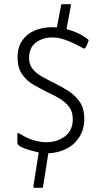

<svg xmlns="http://www.w3.org/2000/svg" viewBox="-20 -764 508 918"><path d="M165 -35Q148 -39 124.5 -45.5Q101 -52 84 -60Q74 -65 68.5 -70Q63 -75 63 -82Q63 -93 63 -103Q63 -113 63 -124Q63 -127 65 -127.5Q67 -128 71 -126.5Q75 -125 79 -122Q107 -104 139 -94Q171 -84 202 -84Q253 -84 290.5 -112Q328 -140 328 -194Q328 -229 311.5 -251.5Q295 -274 268 -291Q241 -308 207 -323Q173 -340 140 -359Q107 -378 85.5 -409Q64 -440 64 -489Q64 -538 86 -570Q108 -602 144.5 -617.5Q181 -633 224 -634Q232 -634 238.5 -633.5Q245 -633 252 -633L272 -738Q273 -741 274 -742.5Q275 -744 279 -744H313Q318 -744 319 -742.5Q320 -741 319 -737L298 -625Q325 -618 350 -606.5Q375 -595 398 -578Q401 -576 403 -574Q405 -572 403 -569Q401 -562 396 -549.5Q391 -537 385 -533Q383 -531 380.5 -532Q378 -533 373 -536Q361 -543 337.5 -554.5Q314 -566 286 -575.5Q258 -585 231 -585Q184 -585 151.5 -560.5Q119 -536 119 -486Q119 -456 135.5 -435Q152 -414 179.5 -398.5Q207 -383 239 -367Q274 -350 307 -329Q340 -308 361.5 -276.5Q383 -245 383 -196Q383 -147 360 -110Q337 -73 298 -53Q259 -33 211 -31L186 128Q186 132 184 133Q182 134 179 134H144Q142 134 140.5 132.5Q139 131 140 125Z"/></svg>

Font: Glory Thin Light
Style: Regular
Weight: 300
Version: Version 1.011